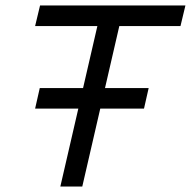

<svg xmlns="http://www.w3.org/2000/svg" viewBox="-20 -680 696 700"><path d="M656 -660 638 -585H415L280 0H200L335 -585H108L126 -660ZM522 -359 505 -284H108L125 -359Z"/></svg>

Font: Work Sans
Style: Italic
Weight: 400
Italic angle: -13°
Designer: Wei Huang
Foundry: Wei Huang
Version: Version 2.012